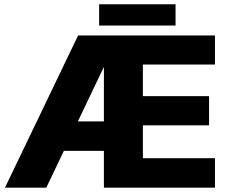

<svg xmlns="http://www.w3.org/2000/svg" viewBox="-20 -867 1044 887"><path d="M2.9 0 340.8 -703.1H973.1V-568.8H640.1V-422.9H945.8V-288.1H640.1V-136.2H973.1V0H460V-169.9H274.9L193.8 0ZM460 -306.2V-558.1L339.8 -306.2ZM438 -749V-847.2H791V-749Z"/></svg>

Font: LT Superior Black
Style: Regular
Weight: 900
Designer: Daniel Lyons
Foundry: LyonsType
Version: Version 2.005